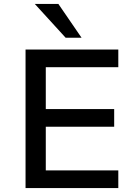

<svg xmlns="http://www.w3.org/2000/svg" viewBox="-20 -957 707 977"><path d="M110 0V-705H582V-615H213V-402H561V-312H213V-90H582V0ZM314 -765 157 -937H277L395 -765Z"/></svg>

Font: Nunito Sans 12pt ExtraLight 6pt Medium
Style: Regular
Weight: 500
Version: Version 3.101;gftools[0.9.27]